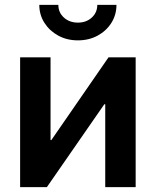

<svg xmlns="http://www.w3.org/2000/svg" viewBox="-20 -772 643 792"><path d="M539.6 0H414.1V-341.8H410.2L173.3 0H63V-535.6H188.5V-194.3H191.9L427.7 -535.6H539.6ZM301.3 -605.5Q256.3 -605.5 220.5 -625Q184.6 -644.5 163.3 -677.7Q142.1 -710.9 142.1 -752H220.7Q220.7 -720.2 243.7 -699.5Q266.6 -678.7 301.3 -678.7Q335.9 -678.7 358.6 -699.5Q381.3 -720.2 381.3 -752H460.4Q460.4 -710.9 439.5 -677.7Q418.5 -644.5 382.6 -625Q346.7 -605.5 301.3 -605.5Z"/></svg>

Font: Inter 20pt SemiBold
Style: Regular
Weight: 600
Version: Version 4.001;git-66647c0bb